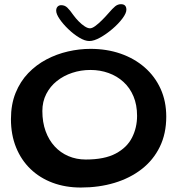

<svg xmlns="http://www.w3.org/2000/svg" viewBox="-20 -825 829 898"><path d="M358.1 52.1Q286.1 52.1 226.2 29.8Q166.3 7.4 122.7 -34.5Q79.1 -76.5 55.2 -135.5Q31.2 -194.6 31.2 -267.8Q31.2 -336.8 52.9 -390.4Q74.6 -443.9 112 -482.9Q149.4 -521.8 197.2 -547Q245 -572.2 297.9 -584.3Q350.9 -596.5 403.2 -596.5Q479.4 -596.5 544 -574.1Q608.6 -551.6 656.6 -509.8Q704.6 -468 731.1 -409.7Q757.6 -351.4 757.6 -279.4Q757.6 -199.9 727.4 -138.2Q697.2 -76.4 642.8 -34.1Q588.3 8.3 515.7 30.2Q443.1 52.1 358.1 52.1ZM381.3 -78.9Q468.9 -78.9 521.5 -107Q574.1 -135 597.6 -181.6Q621.1 -228.1 621.1 -283.3Q621.1 -334.6 604.3 -374.5Q587.6 -414.4 557.5 -441.8Q527.4 -469.3 487.8 -483.5Q448.2 -497.8 402.8 -497.8Q358.2 -497.8 317.9 -484.4Q277.5 -471.1 246.1 -446.1Q214.6 -421.1 196.4 -385.4Q178.1 -349.8 178.1 -305.8Q178.1 -253.5 193.3 -211.6Q208.5 -169.8 235.8 -140.2Q263 -110.6 300.2 -94.8Q337.5 -78.9 381.3 -78.9ZM397.7 -633.1Q377.1 -633.1 350.7 -649.1Q324.2 -665 299.6 -688.7Q274.9 -712.3 258.9 -735.9Q242.8 -759.4 242.8 -774.9Q242.8 -787.1 249.3 -793.9Q255.9 -800.8 266.4 -800.8Q283 -800.8 295 -789.2Q307.1 -777.7 323.1 -754.5Q334.1 -739.3 348.1 -725.1Q362.1 -710.8 376.2 -701.7Q390.2 -692.6 400.9 -692.6Q411.1 -692.6 425.9 -703.5Q440.7 -714.4 457 -730.7Q473.4 -747 487.4 -763.2Q506.2 -785.2 518.5 -795.3Q530.8 -805.4 545.8 -805.4Q571.1 -805.4 571.1 -779.6Q571.1 -763.4 552.8 -738.8Q534.4 -714.1 506.3 -690.1Q478.2 -666 449 -649.6Q419.7 -633.1 397.7 -633.1Z"/></svg>

Font: Gluten Thin
Style: Regular
Weight: 100
Designer: Tyler Finck
Foundry: Etcetera Type Company
Version: Version 1.300